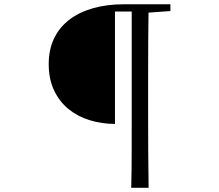

<svg xmlns="http://www.w3.org/2000/svg" viewBox="-20 -757 1040 912"><path d="M526.1 -168.3Q462.6 -168.5 405.5 -186.2Q348.4 -203.9 304.9 -239.4Q261.5 -275 236.5 -328.4Q211.4 -381.9 211.4 -452.6Q211.4 -521.4 236.8 -574.4Q262.2 -627.4 309.5 -663.5Q356.7 -699.6 422.6 -718.2Q488.5 -736.7 568.6 -736.7H644.4V-702.1H526.1ZM603.4 135.1Q605.4 51.5 605.5 -33.9Q605.6 -119.2 605.6 -205.3V-736.7H685.9Q684.6 -653.1 684.1 -567.3Q683.6 -481.4 683.6 -394.6V-206.3Q683.6 -120.6 684.1 -34.8Q684.6 51.1 685.9 135.1ZM643.7 -694.8V-736.7H789.4V-704.5L654.2 -694.8Z"/></svg>

Font: Noto Serif HK ExtraLight
Style: Regular
Weight: 200
Designer: Ryoko NISHIZUKA 西塚涼子 (kana & ideographs); Frank Grießhammer (Latin, Greek & Cyrillic); Wenlong ZHANG 张文龙 (bopomofo); San
Foundry: Adobe
Version: Version 2.002-H1;hotconv 1.1.0;makeotfexe 2.6.0